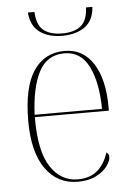

<svg xmlns="http://www.w3.org/2000/svg" viewBox="-52 -756 554 806"><g transform="rotate(-5 224.5 -353.0)"><path d="M232 -606Q175 -606 138 -632Q101 -658 96 -716H124Q126 -661 154 -638.5Q182 -616 232 -616Q283 -616 311 -638.5Q339 -661 341 -716H368Q364 -658 326.5 -632Q289 -606 232 -606ZM244 10Q158 10 108 -60.5Q58 -131 58 -262Q58 -403 104 -472.5Q150 -542 235 -542Q313 -542 356 -475Q399 -408 399 -290V-276H87Q86 -133 129.5 -66.5Q173 0 244 0Q296 0 327.5 -27.5Q359 -55 373 -102Q384 -96 384 -83Q384 -66 368 -44Q352 -22 321 -6Q290 10 244 10ZM371 -286Q370 -397 336.5 -464.5Q303 -532 234 -532Q160 -532 126 -466Q92 -400 87 -286Z"/></g></svg>

Font: Noto Serif Display SemiCondensed Thin
Style: Regular
Weight: 100
Width: 4
Designer: Monotype Design Team
Foundry: Monotype Imaging Inc.
Version: Version 2.009